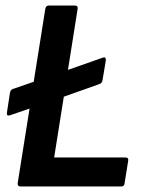

<svg xmlns="http://www.w3.org/2000/svg" viewBox="-20 -675 517 695"><path d="M54 0Q43 0 44 -12L87 -282L17 -258Q3 -253 5 -267L16 -339Q18 -350 27 -353L102 -379L144 -643Q146 -655 157 -655H250Q263 -655 261 -643L226 -422L351 -466Q364 -471 363 -456L351 -384Q349 -373 338 -370L211 -325L176 -105H434Q446 -105 444 -93L431 -12Q430 0 419 0Z"/></svg>

Font: Sofia Sans
Style: Bold Italic
Weight: 700
Italic angle: -9°
Designer: Botio Nikoltchev, Ani Petrova
Foundry: lettersoup
Version: Version 4.101; ttfautohint (v1.8.4.7-5d5b)